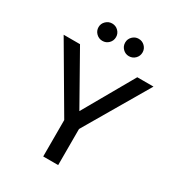

<svg xmlns="http://www.w3.org/2000/svg" viewBox="-213 -1049 1083 1179"><g transform="rotate(30 328.5 -459.5)"><path d="M126 -710 328 -352 532 -710H647L381 -256V0H275V-258L10 -710ZM172 -858Q172 -883 190.5 -901Q209 -919 234 -919Q260 -919 278 -901Q296 -883 296 -858Q296 -832 278 -814Q260 -796 234 -796Q209 -796 190.5 -814Q172 -832 172 -858ZM361 -858Q361 -883 379 -901Q397 -919 422 -919Q448 -919 466 -901Q484 -883 484 -858Q484 -832 466 -814Q448 -796 422 -796Q397 -796 379 -814Q361 -832 361 -858Z"/></g></svg>

Font: Rising Sun Medium
Style: Regular
Weight: 500
Designer: Matt McInerney, Pablo Impallari, Rodrigo Fuenzalida (Raleway font), Stephen Hutchings (Greek), Cristiano Sobral (main ch
Foundry: The Rising Sun Project Authors
Version: Version 4.327; ttfautohint (v1.8.4.7-5d5b-dirty)